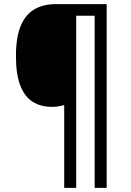

<svg xmlns="http://www.w3.org/2000/svg" viewBox="-20 -780 632 927"><path d="M495 127H437V-704H348V127H290V-273Q278 -269 262 -266.5Q246 -264 231 -264Q177 -264 138 -288.5Q99 -313 78 -367Q57 -421 57 -509Q57 -600 80 -655Q103 -710 146 -735Q189 -760 248 -760H495Z"/></svg>

Font: Noto Sans Thai SemiCondensed
Style: Regular
Weight: 400
Width: 4
Designer: Monotype Design Team
Foundry: Monotype Imaging Inc.
Version: Version 2.001